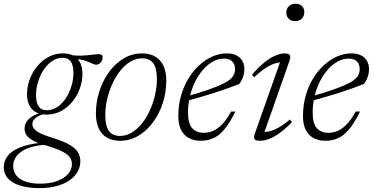

<svg xmlns="http://www.w3.org/2000/svg" viewBox="-88 -732 1972 1012"><path d="M420 -391Q412 -391 404.8 -394Q397.5 -397 388.2 -401.5Q379 -406 366 -410.5Q353 -415 333.8 -418.5Q314.5 -422 286.5 -422.5L269.5 -443Q314.5 -437.5 345.2 -439Q376 -440.5 397.2 -443.5Q418.5 -446.5 434.5 -446.5Q443 -446.5 448 -442.2Q453 -438 453 -429Q453 -421.5 450.2 -414.8Q447.5 -408 442.8 -402.8Q438 -397.5 432.2 -394.2Q426.5 -391 420 -391ZM160 -151Q182.5 -151 203.2 -161.8Q224 -172.5 241.5 -191.8Q259 -211 271.8 -236Q284.5 -261 291.8 -289.5Q299 -318 299 -348Q299 -389 284.8 -408.2Q270.5 -427.5 241 -427.5Q218.5 -427.5 197.8 -416.5Q177 -405.5 159.5 -386.2Q142 -367 129.2 -342Q116.5 -317 109.2 -288.5Q102 -260 102 -230.5Q102 -189 116.5 -169.8Q131 -150.5 160 -151ZM243.5 -450.5Q278.5 -450.5 301.2 -437Q324 -423.5 335.2 -399.5Q346.5 -375.5 346.5 -343.5Q346.5 -304 332.8 -265.5Q319 -227 293.5 -196Q268 -165 233.5 -146.5Q199 -128 157.5 -128Q123 -128 100 -141.2Q77 -154.5 65.8 -178.5Q54.5 -202.5 54.5 -234.5Q54.5 -274.5 68.2 -312.8Q82 -351 107.5 -382Q133 -413 167.5 -431.8Q202 -450.5 243.5 -450.5ZM121 259.5Q77 259.5 42 252.2Q7 245 -17.5 231Q-42 217 -55 196.8Q-68 176.5 -68 150Q-68 117 -48.2 90.8Q-28.5 64.5 14 46.5Q56.5 28.5 125.5 20.5L156.5 18.5L167 30Q119.5 32 84.5 41.2Q49.5 50.5 26.8 65.8Q4 81 -7.2 100.5Q-18.5 120 -18.5 143Q-18.5 171.5 -2.5 192.2Q13.5 213 45 224.5Q76.5 236 123 236Q178.5 236 215.8 221.2Q253 206.5 272 183.2Q291 160 291 134Q291 117.5 284.2 104.2Q277.5 91 262 79.5Q246.5 68 220 57Q193.5 46 154 34.5Q107 21 82.8 6.8Q58.5 -7.5 50 -22.2Q41.5 -37 41.5 -53Q41.5 -74 52.5 -91Q63.5 -108 86 -120.8Q108.5 -133.5 141.5 -141.5L153 -133Q114.5 -124.5 98.5 -109.5Q82.5 -94.5 82.5 -78Q82.5 -67.5 87.8 -58.5Q93 -49.5 105 -40.8Q117 -32 138.5 -23.2Q160 -14.5 192 -4.5Q247 12.5 278.5 31Q310 49.5 322.8 70.5Q335.5 91.5 335.5 117.5Q335.5 147.5 320.8 173.5Q306 199.5 278 218.8Q250 238 210.2 248.8Q170.5 259.5 121 259.5Z M661 -450.5Q702 -450.5 730.5 -433.5Q759 -416.5 773.8 -384.5Q788.5 -352.5 788.5 -307Q788.5 -247 770.5 -190.5Q752.5 -134 719.5 -88.8Q686.5 -43.5 642 -16.8Q597.5 10 544.5 10Q503.5 10 475.2 -6.8Q447 -23.5 432.2 -55.8Q417.5 -88 417.5 -133.5Q417.5 -193.5 435.5 -250Q453.5 -306.5 486.2 -351.8Q519 -397 563.5 -423.8Q608 -450.5 661 -450.5ZM544 -15.5Q577.5 -15.5 607 -33.5Q636.5 -51.5 660.8 -82Q685 -112.5 702.5 -151.5Q720 -190.5 729.5 -232.8Q739 -275 739 -315.5Q739 -372.5 719.8 -398.5Q700.5 -424.5 661.5 -424.5Q628 -424.5 598.8 -406.8Q569.5 -389 545.2 -358.2Q521 -327.5 503.5 -288.8Q486 -250 476.5 -207.8Q467 -165.5 467 -125Q467 -68 486.2 -41.8Q505.5 -15.5 544 -15.5Z M1092 -423Q1063 -423 1035.2 -408Q1007.5 -393 983.5 -366Q959.5 -339 941.5 -303.5Q923.5 -268 913.2 -226Q903 -184 903 -139.5Q903 -79.5 925.5 -55.8Q948 -32 985 -32Q1009 -32 1032.8 -41.2Q1056.5 -50.5 1080.8 -74.8Q1105 -99 1130 -144H1152.5Q1122.5 -82.5 1093.8 -49Q1065 -15.5 1034.8 -2.8Q1004.5 10 969.5 10Q935.5 10 908.8 -3.8Q882 -17.5 867 -46.2Q852 -75 852 -120.5Q852 -177.5 866.2 -227.8Q880.5 -278 905.5 -318.8Q930.5 -359.5 963 -389Q995.5 -418.5 1032.2 -434.5Q1069 -450.5 1106 -450.5Q1139 -450.5 1159.8 -439.2Q1180.5 -428 1190.2 -409.2Q1200 -390.5 1200 -367.5Q1200 -347 1193 -326.5Q1186 -306 1173 -289.5Q1144 -278 1112.2 -266.5Q1080.5 -255 1046.2 -244Q1012 -233 975.5 -222.5Q939 -212 900.5 -201L902 -225.5Q965.5 -243.5 1008.8 -258.8Q1052 -274 1079.2 -286.5Q1106.5 -299 1121.2 -310.8Q1136 -322.5 1142.2 -334Q1148.5 -345.5 1150.5 -358Q1152 -376.5 1147 -390.8Q1142 -405 1129 -414Q1116 -423 1092 -423Z M1255.5 -28.5 1392.5 -416.5 1406 -404Q1388.5 -405 1366 -399Q1343.5 -393 1315.2 -375.5Q1287 -358 1252 -325L1240 -338.5Q1279 -382.5 1310.8 -407Q1342.5 -431.5 1367.8 -441Q1393 -450.5 1411.5 -450.5Q1434 -450.5 1439.5 -441.5Q1445 -432.5 1438 -412L1300.5 -20.5L1288.5 -36Q1305.5 -34.5 1327.8 -39Q1350 -43.5 1377.8 -58.2Q1405.5 -73 1440 -102L1451 -88Q1414 -50.5 1383.2 -29Q1352.5 -7.5 1327.8 1.2Q1303 10 1284 10Q1259.5 10 1253.8 1.2Q1248 -7.5 1255.5 -28.5ZM1421 -665.5Q1421 -679 1427.2 -689.8Q1433.5 -700.5 1444.5 -706.5Q1455.5 -712.5 1470 -712.5Q1491.5 -712.5 1503.8 -700Q1516 -687.5 1516 -668.5Q1516 -654.5 1510.2 -643.8Q1504.5 -633 1493.5 -626.8Q1482.5 -620.5 1467.5 -620.5Q1446.5 -620.5 1433.8 -633.2Q1421 -646 1421 -665.5Z M1749 -423Q1720 -423 1692.2 -408Q1664.5 -393 1640.5 -366Q1616.5 -339 1598.5 -303.5Q1580.5 -268 1570.2 -226Q1560 -184 1560 -139.5Q1560 -79.5 1582.5 -55.8Q1605 -32 1642 -32Q1666 -32 1689.8 -41.2Q1713.5 -50.5 1737.8 -74.8Q1762 -99 1787 -144H1809.5Q1779.5 -82.5 1750.8 -49Q1722 -15.5 1691.8 -2.8Q1661.5 10 1626.5 10Q1592.5 10 1565.8 -3.8Q1539 -17.5 1524 -46.2Q1509 -75 1509 -120.5Q1509 -177.5 1523.2 -227.8Q1537.5 -278 1562.5 -318.8Q1587.5 -359.5 1620 -389Q1652.5 -418.5 1689.2 -434.5Q1726 -450.5 1763 -450.5Q1796 -450.5 1816.8 -439.2Q1837.5 -428 1847.2 -409.2Q1857 -390.5 1857 -367.5Q1857 -347 1850 -326.5Q1843 -306 1830 -289.5Q1801 -278 1769.2 -266.5Q1737.5 -255 1703.2 -244Q1669 -233 1632.5 -222.5Q1596 -212 1557.5 -201L1559 -225.5Q1622.5 -243.5 1665.8 -258.8Q1709 -274 1736.2 -286.5Q1763.5 -299 1778.2 -310.8Q1793 -322.5 1799.2 -334Q1805.5 -345.5 1807.5 -358Q1809 -376.5 1804 -390.8Q1799 -405 1786 -414Q1773 -423 1749 -423Z"/></svg>

Font: Newsreader 16pt 16pt Light
Style: Italic
Weight: 300
Italic angle: -17°
Version: Version 1.003